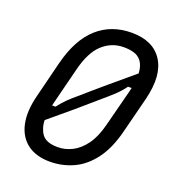

<svg xmlns="http://www.w3.org/2000/svg" viewBox="-134 -826 868 952"><g transform="rotate(20 300.0 -350.0)"><path d="M400 -720Q513 -720 561.5 -645Q610 -570 577 -437L528 -244Q504 -150 460 -91.5Q416 -33 358 -6.5Q300 20 235 20Q162 20 116 -14.5Q70 -49 56 -112.5Q42 -176 64 -263L112 -455Q146 -589 219.5 -654.5Q293 -720 400 -720ZM387 -639Q323 -639 275 -595Q227 -551 203 -453L154 -259Q152 -252 151 -246H169Q187 -270 208.5 -291.5Q230 -313 263 -340Q315 -386 376 -437.5Q437 -489 500 -542Q498 -583 479 -607Q464 -625 441 -632Q418 -639 387 -639ZM149 -121Q159 -89 182.5 -75Q206 -61 247 -61Q286 -61 323 -79.5Q360 -98 390 -139Q420 -180 437 -247L487 -441Q490 -452 492 -462H473Q451 -432 425.5 -408.5Q400 -385 375 -364Q324 -319 264 -268Q204 -217 141 -165Q142 -138 149 -121Z"/></g></svg>

Font: Recursive Mn Lnr St
Style: Italic
Weight: 400
Italic angle: -15°
Monospace: yes
Version: Version 1.079;hotconv 1.0.112;makeotfexe 2.5.65598; ttfautoh